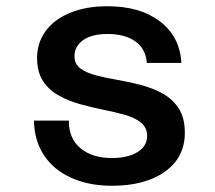

<svg xmlns="http://www.w3.org/2000/svg" viewBox="-20 -584 690 616"><path d="M339 12Q265 12 208.5 -13.5Q152 -39 121 -86Q90 -133 89 -197H201Q200 -141 237.5 -109Q275 -77 339 -77Q390 -77 421 -96Q452 -115 452 -148Q452 -174 433 -190Q414 -206 382.5 -215Q351 -224 313.5 -231.5Q276 -239 238 -249.5Q200 -260 168.5 -277.5Q137 -295 118 -324Q99 -353 99 -398Q99 -447 126.5 -484.5Q154 -522 205 -543Q256 -564 325 -564Q429 -564 493 -515.5Q557 -467 562 -382H451Q448 -427 414.5 -451Q381 -475 325 -475Q274 -475 246.5 -455Q219 -435 219 -404Q219 -378 238.5 -364Q258 -350 289 -342Q320 -334 358 -327.5Q396 -321 433.5 -311Q471 -301 502.5 -283.5Q534 -266 553.5 -236Q573 -206 573 -158Q573 -79 509.5 -33.5Q446 12 339 12Z"/></svg>

Font: Azeret Mono Medium
Style: Regular
Weight: 500
Designer: Martin Vácha
Foundry: Displaay
Version: Version 1.002